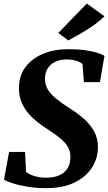

<svg xmlns="http://www.w3.org/2000/svg" viewBox="-20 -1022 594 1054"><path d="M231.5 11Q179.5 11 131.2 3Q83 -5 48.2 -16.2Q13.5 -27.5 2 -36.5L30 -188H117.5L123 -78.5Q140 -64.5 168.8 -55.5Q197.5 -46.5 230 -46.5Q265 -46.5 290.8 -54.2Q316.5 -62 333.2 -77Q350 -92 358.2 -113Q366.5 -134 366.5 -160Q367 -190 353 -214.8Q339 -239.5 310.5 -263Q282 -286.5 239 -314Q207.5 -334 179.5 -357Q151.5 -380 130 -407Q108.5 -434 96.2 -466.2Q84 -498.5 84 -537Q84 -606.5 120 -654.2Q156 -702 217.5 -727Q279 -752 356 -752Q407.5 -752 446.5 -746.5Q485.5 -741 512 -732.8Q538.5 -724.5 553.5 -715.5L528.5 -571H440.5L433 -671Q418.5 -682.5 396 -689Q373.5 -695.5 345 -695.5Q309.5 -695.5 283 -682.8Q256.5 -670 241.8 -646.2Q227 -622.5 227 -590Q227 -557 242.5 -530.8Q258 -504.5 288.8 -479.8Q319.5 -455 365 -426Q405.5 -400.5 440 -370.2Q474.5 -340 496 -301.8Q517.5 -263.5 517.5 -214.5Q517.5 -153.5 485 -102.2Q452.5 -51 389 -20Q325.5 11 231.5 11ZM355 -800 300 -841 456.5 -1002.5 553.5 -932.5Q521.5 -902 485.8 -877.5Q450 -853 416 -834Q382 -815 355 -800Z"/></svg>

Font: Merriweather 28pt ExtraBold
Style: Italic
Weight: 800
Italic angle: -7.8°
Version: Version 2.101